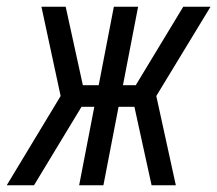

<svg xmlns="http://www.w3.org/2000/svg" viewBox="-59 -550 645 570"><path d="M463 0H391L340 -233H293L248 0H176L221 -233H183L42 0H-39L121 -265L64 -530H136L187 -297H234L279 -530H351L306 -297H344L485 -530H566L405 -265Z"/></svg>

Font: Lode Term
Style: Italic
Weight: 400
Italic angle: -11°
Monospace: yes
Designer: Belleve Invis
Foundry: Belleve Invis
Version: Version 29.2.0